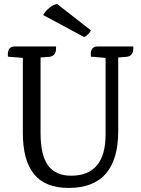

<svg xmlns="http://www.w3.org/2000/svg" viewBox="-20 -907 693 942"><path d="M393 -725 192 -833Q201 -851 221.5 -868Q242 -885 261 -887L426 -758Q415 -736 393 -725ZM458 -679H634V-670Q634 -631 599 -628L560 -625V-264Q560 15 317 15Q202 15 147 -52.5Q92 -120 92 -256V-623L19 -629Q14 -679 52 -679H255V-670Q255 -631 220 -628L179 -625V-254Q179 -145 216 -95Q253 -45 329 -45Q498 -45 498 -248V-623L426 -629Q421 -679 458 -679Z"/></svg>

Font: Karma Medium
Style: Regular
Weight: 500
Designer: Joana Correia
Foundry: Indian Type Foundry
Version: Version 1.202;PS 1.0;hotconv 1.0.78;makeotf.lib2.5.61930; tt